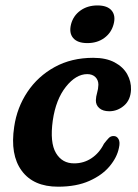

<svg xmlns="http://www.w3.org/2000/svg" viewBox="-20 -692 521 724"><path d="M309 -412.5Q266.5 -412.5 228.5 -364.8Q190.5 -317 179 -237.5Q167.5 -154.5 191 -115Q214.5 -75.5 260 -76Q296 -76 325.2 -95.5Q354.5 -115 372 -150Q382 -163 389.8 -171.2Q397.5 -179.5 409 -179Q420.5 -179 427 -167.5Q433.5 -156 428.5 -134.5Q421.5 -99 393.5 -65.2Q365.5 -31.5 316.8 -9.8Q268 12 199 12Q106 12 61.8 -48.2Q17.5 -108.5 33.5 -214Q44 -286.5 83.5 -345.5Q123 -404.5 186.2 -439.2Q249.5 -474 331.5 -474Q380 -474 412.2 -456.8Q444.5 -439.5 459.8 -412Q475 -384.5 474 -354Q472.5 -315 447.8 -293.8Q423 -272.5 392 -272.5Q368 -272.5 354.5 -284.2Q341 -296 341.5 -314.5Q342 -328 346.2 -342.2Q350.5 -356.5 351 -372.5Q351 -390 339.8 -401.2Q328.5 -412.5 309 -412.5ZM309.5 -529.5Q272 -529.5 255.8 -548.8Q239.5 -568 248 -601Q256.5 -633 283.2 -652.2Q310 -671.5 347.5 -671.5Q385 -671.5 401 -652.2Q417 -633 408.5 -601Q400 -568.5 373.5 -549Q347 -529.5 309.5 -529.5Z"/></svg>

Font: Fraunces 9pt S050 SemiBold
Style: Italic
Weight: 600
Italic angle: -16°
Version: Version 1.000; ttfautohint (v1.8.3)